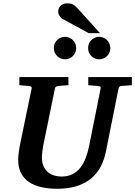

<svg xmlns="http://www.w3.org/2000/svg" viewBox="-20 -1145 831 1181"><path d="M725.1 -616.2Q718.3 -615.2 714.4 -611.1Q710.4 -606.9 709 -600.1L631.8 -214.8Q621.6 -162.6 599.4 -120.1Q577.1 -77.6 540.8 -47.4Q504.4 -17.1 452.6 -0.5Q400.9 16.1 332 16.1Q276.4 16.1 231.9 5.6Q187.5 -4.9 156.5 -26.6Q125.5 -48.3 108.6 -82Q91.8 -115.7 91.8 -162.1Q91.8 -176.3 95 -203.9Q98.1 -231.4 105 -265.1L174.8 -601.1Q176.3 -609.9 170.9 -612.5Q165.5 -615.2 154.8 -616.2Q146.5 -616.7 137.2 -617.7Q128.9 -618.7 118.9 -619.4Q108.9 -620.1 99.1 -621.1V-670.9H400.9V-621.1Q389.2 -620.1 378.2 -619.4Q367.2 -618.7 358.4 -617.7Q348.1 -616.7 338.9 -616.2Q330.1 -615.2 324.7 -612.1Q319.3 -608.9 317.9 -600.1L249 -265.1Q243.2 -236.3 240.5 -213.4Q237.8 -190.4 237.8 -176.8Q237.8 -145 248 -122.6Q258.3 -100.1 275.1 -85.9Q292 -71.8 313.7 -65.4Q335.4 -59.1 357.9 -59.1Q397 -59.1 425.5 -73.5Q454.1 -87.9 474.1 -113.3Q494.1 -138.7 507.3 -173.8Q520.5 -209 528.8 -250L599.1 -601.1Q600.6 -609.9 596.4 -612.5Q592.3 -615.2 580.1 -616.2Q570.8 -616.7 561.5 -617.7Q553.2 -618.7 543 -619.4Q532.7 -620.1 522.9 -621.1V-670.9H791V-621.1ZM448.7 -849.1Q448.7 -835 443.4 -822.5Q438 -810.1 428.7 -800.5Q419.4 -791 406.7 -785.6Q394 -780.3 379.9 -780.3Q365.7 -780.3 353 -785.6Q340.3 -791 331.1 -800.5Q321.8 -810.1 316.4 -822.5Q311 -835 311 -849.1Q311 -863.3 316.4 -876Q321.8 -888.7 331.1 -898.2Q340.3 -907.7 353 -913.1Q365.7 -918.5 379.9 -918.5Q394 -918.5 406.7 -913.1Q419.4 -907.7 428.7 -898.2Q438 -888.7 443.4 -876Q448.7 -863.3 448.7 -849.1ZM658.7 -849.1Q658.7 -835 653.3 -822.5Q647.9 -810.1 638.7 -800.5Q629.4 -791 616.7 -785.6Q604 -780.3 589.8 -780.3Q575.7 -780.3 563.2 -785.6Q550.8 -791 541.5 -800.5Q532.2 -810.1 527.1 -822.5Q522 -835 522 -849.1Q522 -863.3 527.1 -876Q532.2 -888.7 541.5 -898.2Q550.8 -907.7 563.2 -913.1Q575.7 -918.5 589.8 -918.5Q604 -918.5 616.7 -913.1Q629.4 -907.7 638.7 -898.2Q647.9 -888.7 653.3 -876Q658.7 -863.3 658.7 -849.1ZM524.9 -941.4 362.8 -1029.8Q357.4 -1032.7 353 -1037.8Q348.6 -1043 345.2 -1048.8Q341.8 -1054.7 339.8 -1060.8Q337.9 -1066.9 337.9 -1071.8Q337.9 -1080.6 340.8 -1090.1Q343.8 -1099.6 350.3 -1107.2Q356.9 -1114.7 367.9 -1119.6Q378.9 -1124.5 395 -1124.5Q405.3 -1124.5 413.1 -1123Q420.9 -1121.6 428 -1117.9Q435.1 -1114.3 442.1 -1108.2Q449.2 -1102.1 458 -1092.8L594.7 -941.4Z"/></svg>

Font: Charis SIL Afr
Style: Bold Italic
Weight: 700
Italic angle: -11°
Foundry: SIL International
Version: Version 5.000